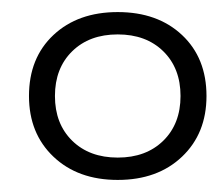

<svg xmlns="http://www.w3.org/2000/svg" viewBox="-20 -632 367 318"><path d="M322 -473Q322 -411 281.5 -372.5Q241 -334 175 -334Q109 -334 68.5 -372.5Q28 -411 28 -473Q28 -536 68.5 -574Q109 -612 175 -612Q241 -612 281.5 -574Q322 -536 322 -473ZM279 -473Q279 -519 250.5 -547Q222 -575 175 -575Q128 -575 99.5 -547Q71 -519 71 -473Q71 -427 99.5 -399Q128 -371 175 -371Q222 -371 250.5 -399Q279 -427 279 -473Z"/></svg>

Font: Madhuban Light
Style: Regular
Weight: 300
Designer: jaikishan Patel
Foundry: MagicType
Version: Version 1.000